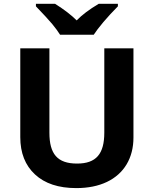

<svg xmlns="http://www.w3.org/2000/svg" viewBox="-20 -964 796 994"><path d="M491.2 -944.3C442.4 -915.5 404.3 -886.7 377 -858.4C350.1 -885.3 313 -914.1 265.1 -944.3H166V-931.2C204.6 -891.1 232.9 -860.4 250.5 -839.4C268.1 -817.9 281.7 -799.3 291 -784.2H465.3C475.6 -800.3 492.2 -822.3 515.1 -849.6C538.1 -876.5 563 -903.8 590.3 -931.2V-944.3ZM520 -713.9V-277.8C520 -167 478 -117.2 378.9 -117.2C276.9 -117.2 235.8 -167 235.8 -276.9V-713.9H85V-253.9C85 -172.4 110.4 -107.9 161.1 -61C211.9 -13.7 283.2 9.8 375 9.8C436 9.8 488.8 -1 533.2 -22C622.6 -64.5 670.9 -146.5 670.9 -252V-713.9Z"/></svg>

Font: Noto Reveo Sans
Style: Bold
Weight: 700
Designer: Monotype Design team
Foundry: Monotype Imaging Inc.
Version: Version 1.04